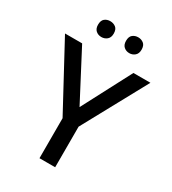

<svg xmlns="http://www.w3.org/2000/svg" viewBox="-216 -1023 1015 1135"><g transform="rotate(30 291.5 -455.5)"><path d="M292 -380 467 -714H583L345 -277V0H238V-273L0 -714H117ZM143 -857Q143 -886 158.5 -898.5Q174 -911 196 -911Q218 -911 234 -898.5Q250 -886 250 -857Q250 -830 234 -816.5Q218 -803 196 -803Q174 -803 158.5 -816.5Q143 -830 143 -857ZM334 -857Q334 -886 349.5 -898.5Q365 -911 387 -911Q408 -911 424 -898.5Q440 -886 440 -857Q440 -830 424 -816.5Q408 -803 387 -803Q365 -803 349.5 -816.5Q334 -830 334 -857Z"/></g></svg>

Font: Noto Sans Myanmar Medium
Style: Regular
Weight: 500
Designer: Monotype Design Team
Foundry: Monotype Imaging Inc.
Version: Version 2.107; ttfautohint (v1.8.4.7-5d5b)